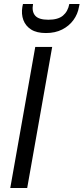

<svg xmlns="http://www.w3.org/2000/svg" viewBox="-20 -933 415 953"><path d="M31 0 155 -700H239L115 0ZM208 -769Q162 -769 134.5 -786.5Q107 -804 96 -833.5Q85 -863 91 -899L94 -913H144Q137 -876 154.5 -855.5Q172 -835 220 -835Q268 -835 292.5 -855.5Q317 -876 324 -913H375L372 -899Q366 -863 344.5 -833.5Q323 -804 288.5 -786.5Q254 -769 208 -769Z"/></svg>

Font: DM Sans 11pt
Style: Italic
Weight: 400
Italic angle: -10°
Version: Version 4.004;gftools[0.9.30]